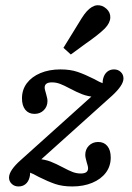

<svg xmlns="http://www.w3.org/2000/svg" viewBox="-20 -685 492 717"><path d="M13.7 -21.8Q13.7 -35.5 25 -52Q36.3 -68.5 56.5 -86.3L366.9 -365.3L398.4 -328.2Q363.7 -320.2 335.5 -322.6Q307.3 -325 286.7 -333.1Q266.1 -341.1 240.3 -354.8Q219.4 -366.1 204.4 -371.8Q189.5 -377.4 174.2 -377.4Q160.5 -377.4 153.6 -372.6Q146.8 -367.7 146.8 -358.1Q146.8 -353.2 148.4 -347.6Q150 -341.9 151.6 -336.3Q153.2 -329.8 155.2 -322.2Q157.3 -314.5 157.3 -308.1Q157.3 -287.1 143.5 -273.4Q129.8 -259.7 108.9 -259.7Q87.1 -259.7 74.6 -275Q62.1 -290.3 62.1 -317.7Q62.1 -350 80.2 -374.2Q98.4 -398.4 131 -412.1Q163.7 -425.8 205.6 -425.8Q242.7 -425.8 269.8 -416.5Q296.8 -407.3 330.6 -390.3Q340.3 -384.7 350.4 -379.8Q360.5 -375 371 -371L364.5 -359.7Q361.3 -378.2 365.7 -393.5Q370.2 -408.9 380.6 -417.3Q391.1 -425.8 405.6 -425.8Q421 -425.8 431 -416.1Q441.1 -406.5 441.1 -391.9Q441.1 -379 430.2 -362.9Q419.4 -346.8 399.2 -328.2L89.5 -50L57.3 -86.3Q91.9 -94.4 120.2 -91.9Q148.4 -89.5 169 -81.5Q189.5 -73.4 215.3 -59.7Q236.3 -48.4 251.2 -42.7Q266.1 -37.1 281.5 -37.1Q295.2 -37.1 302 -41.9Q308.9 -46.8 308.9 -56.5Q308.9 -61.3 307.3 -66.9Q305.6 -72.6 304 -78.2Q302.4 -84.7 300.4 -92.3Q298.4 -100 298.4 -106.5Q298.4 -127.4 312.1 -141.1Q325.8 -154.8 346.8 -154.8Q368.5 -154.8 381 -139.5Q393.5 -124.2 393.5 -96.8Q393.5 -64.5 375.4 -40.3Q357.3 -16.1 324.6 -2.4Q291.9 11.3 250 11.3Q212.9 11.3 185.9 2Q158.9 -7.3 125 -24.2Q115.3 -29.8 105.2 -34.7Q95.2 -39.5 84.7 -43.5L91.1 -54.8Q94.4 -36.3 89.9 -21Q85.5 -5.6 75 2.8Q64.5 11.3 49.2 11.3Q33.9 11.3 23.8 1.6Q13.7 -8.1 13.7 -21.8ZM262.1 -579.8Q274.2 -600 284.7 -616.5Q295.2 -633.1 304 -642.7Q323.4 -663.7 342.3 -665.3Q361.3 -666.9 377.4 -652.4Q392.7 -638.7 391.9 -619Q391.1 -599.2 371.8 -579Q359.7 -566.9 340.7 -552Q321.8 -537.1 298.4 -521Q279.8 -507.3 271 -500.8Q262.1 -494.4 244.4 -481.5L216.9 -506.5Q229.8 -527.4 241.1 -545.6Q252.4 -563.7 262.1 -579.8Z"/></svg>

Font: Playfair Micro SmCond SmLight
Style: Italic
Weight: 360
Width: 4
Italic angle: -15.6°
Designer: Claus Eggers Sørensen
Foundry: Claus Eggers Sørensen
Version: Version 2.203;Glyphs 3.3 (3326)